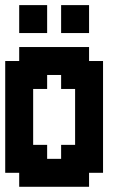

<svg xmlns="http://www.w3.org/2000/svg" viewBox="-20 -716 469 736"><path d="M321.4 -482.1H375V-53.6H321.4V0H53.6V-53.6H0V-482.1H53.6V-535.7H321.4ZM160.7 -428.6V-375H107.1V-160.7H160.7V-107.1H214.3V-160.7H267.9V-375H214.3V-428.6ZM321.4 -696.4V-589.3H214.3V-696.4ZM160.7 -696.4V-589.3H53.6V-696.4Z"/></svg>

Font: Jersey 10
Style: Regular
Weight: 400
Designer: Sarah Cadigan-Fried
Version: Version 1.000